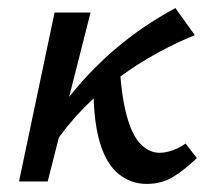

<svg xmlns="http://www.w3.org/2000/svg" viewBox="-20 -449 520 475"><path d="M111 -88 79 -108Q124 -179 175 -238Q226 -297 285.5 -344.5Q345 -392 414 -429L462 -362Q417 -344 369.5 -318Q322 -292 276 -258.5Q230 -225 188 -182.5Q146 -140 111 -88ZM27 0 115 -418H204L98 0ZM343 6Q304 6 273.5 -18.5Q243 -43 227 -96.5Q211 -150 211 -238L275 -306Q279 -218 292.5 -166.5Q306 -115 327.5 -93Q349 -71 375 -71Q385 -71 397 -74Q409 -77 420 -82.5Q431 -88 439 -94L467 -58Q437 -29 408.5 -11.5Q380 6 343 6Z"/></svg>

Font: Ysabeau Infant SemiBold
Style: Italic
Weight: 600
Italic angle: -12°
Designer: Christian Thalmann (Catharsis Fonts)
Version: Version 2.002; featfreeze: ss01,ss02,lnum